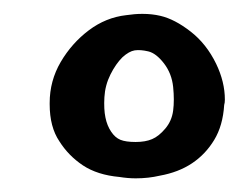

<svg xmlns="http://www.w3.org/2000/svg" viewBox="-20 -761 369 281"><path d="M164.6 -738.8Q177.2 -740.7 188.5 -740.7Q202.6 -740.7 214.8 -737.8Q235.8 -732.9 259 -714.8Q282.2 -696.8 296.4 -667.5Q309.1 -641.1 309.1 -615.2Q309.1 -610.4 308.1 -607.4Q306.2 -577.1 293.5 -556.2Q280.8 -535.2 261 -522Q241.2 -508.8 213.9 -503.9Q197.3 -500 178.7 -500Q167 -500 154.8 -502Q122.6 -504.9 101.3 -519Q80.1 -533.2 66.9 -554.2Q52.7 -575.2 52.7 -608.4Q52.7 -609.4 52.7 -610.4Q52.7 -642.6 68.8 -670.2Q85 -697.8 109.9 -716.6Q134.8 -735.4 164.6 -738.8ZM159.2 -677.2Q149.4 -667.5 141.6 -651.9Q133.8 -636.2 132.8 -618.7Q131.8 -601.1 134.3 -589.1Q136.7 -577.1 142.6 -568.4Q148.4 -559.6 156.2 -556.4Q164.1 -553.2 178.5 -553.2Q192.9 -553.2 202.6 -557.4Q212.4 -561.5 221.9 -572.8Q231.4 -584 233.4 -599.1Q235.4 -614.3 233.4 -633.8Q231.4 -653.3 220 -668.2Q208.5 -683.1 197 -685.8Q185.5 -688.5 177.2 -687.3Q168.9 -686 159.2 -677.2Z"/></svg>

Font: Myanmar Kalay
Style: Regular
Weight: 400
Designer: Khon Soe Zaw Thu
Foundry: PaOh Unicode khonsoezawthu@gmail.com and @hotmail.com
Version: Version 1.20 December 6, 2016